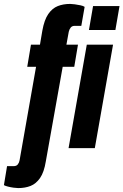

<svg xmlns="http://www.w3.org/2000/svg" viewBox="-92 -756 630 980"><path d="M1 204Q-8 204 -22.5 202Q-37 200 -51 196.5Q-65 193 -72 189L-56 92H-22Q-8 92 -1 83Q6 74 8 62L92 -415H47L66 -528H112L124 -599Q134 -655 154.5 -684.5Q175 -714 203 -725Q231 -736 266 -736Q275 -736 289.5 -734Q304 -732 318.5 -729Q333 -726 340 -721L323 -624H289Q276 -624 269 -615.5Q262 -607 259 -594L247 -528H306L287 -415H228L142 67Q133 123 112.5 152.5Q92 182 64 193Q36 204 1 204ZM362 -603 383 -725H518L497 -603ZM258 0 351 -528H485L392 0Z"/></svg>

Font: Archivo ExtraCondensed ExtraBold
Style: Italic
Weight: 800
Width: 2
Italic angle: -10°
Designer: Hector Gatti
Foundry: Omnibus-Type
Version: Version 2.001